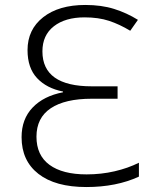

<svg xmlns="http://www.w3.org/2000/svg" viewBox="-20 -744 640 774"><path d="M67 -191Q67 -264 111.5 -310.5Q156 -357 234 -372V-375Q168 -388 129.5 -429Q91 -470 91 -542Q91 -625 154 -674.5Q217 -724 324 -724Q389 -724 440 -708Q491 -692 536 -664L505 -620Q462 -646 419.5 -660Q377 -674 321 -674Q243 -674 197 -638Q151 -602 151 -537Q151 -396 350 -396H454V-346H350Q242 -346 184.5 -307.5Q127 -269 127 -193Q127 -118 179.5 -79.5Q232 -41 329 -41Q388 -41 442 -53.5Q496 -66 540 -88V-32Q449 10 328 10Q203 10 135 -43Q67 -96 67 -191Z"/></svg>

Font: Noto Sans Mono UI Light
Style: Regular
Weight: 300
Monospace: yes
Designer: Monotype Design team
Foundry: Monotype Imaging Inc.
Version: Version 1.000